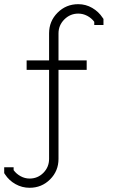

<svg xmlns="http://www.w3.org/2000/svg" viewBox="-20 -681 548 915"><path d="M121.1 213.9Q85 213.9 54 196.5Q22.9 179.2 3.9 149.9L0 144V116.2H44.9V129.9Q58.1 147.9 78.4 158.9Q98.6 169.9 121.1 169.9Q159.7 169.9 186.8 142.6Q213.9 115.2 213.9 76.2V-348.1H106.9V-393.1H213.9V-522Q213.9 -580.1 254.4 -620.6Q294.9 -661.1 353 -661.1Q388.7 -661.1 419.4 -643.3Q450.2 -625.5 469.2 -596.2L473.1 -590.8V-562H429.2V-577.1Q416 -594.7 395.8 -605.5Q375.5 -616.2 353 -616.2Q314.5 -616.2 286.6 -588.4Q258.8 -560.5 258.8 -522V-393.1H393.1V-348.1H258.8V76.2Q258.8 133.8 218.8 173.8Q178.7 213.9 121.1 213.9Z"/></svg>

Font: Rawengulk
Style: Demibold
Weight: 600
Version: Version 0.92